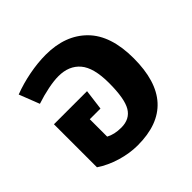

<svg xmlns="http://www.w3.org/2000/svg" viewBox="-155 -727 890 890"><g transform="rotate(-45 289.5 -282.5)"><path d="M537 -282Q537 17 265 17Q212 17 157 0.5Q102 -16 59 -45V-327H276L263 -226H193V-112Q224 -95 269 -95Q325 -95 350 -137Q375 -179 375 -282Q375 -382 337.5 -426Q300 -470 231 -470Q202 -470 162 -462Q122 -454 80 -440L41 -540Q93 -560 150.5 -571Q208 -582 260 -582Q388 -582 462.5 -507Q537 -432 537 -282Z"/></g></svg>

Font: FiraGOUPP
Style: Bold
Weight: 700
Designer: bBox Type
Foundry: bBox Type GmbH
Version: Version 1.001